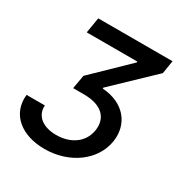

<svg xmlns="http://www.w3.org/2000/svg" viewBox="-169 -682 975 1011"><g transform="rotate(30 318.5 -176.5)"><path d="M125.7 -7.8H14.6C1.1 115.8 98.7 191.8 237.9 191.8C388.8 191.8 512.1 101.6 532.7 -23.4C551.1 -136.4 479 -228.3 345.5 -237.2V-242.9L578.8 -465.9L591.6 -545.5H139.9L124.3 -451.3H431.8V-446L223.7 -244.3L209.2 -161.2H274.1C394.2 -161.2 433.9 -99.1 422.2 -27C409.1 53.3 338.8 97.3 254.6 97.3C176.5 97.3 121.4 59.7 125.7 -7.8Z"/></g></svg>

Font: Magic Ui Pro Medium
Style: Italic
Weight: 500
Italic angle: -9.39999°
Designer: Stefan Endress, Andreas Faust
Version: Version 1.000;FEAKit 1.0